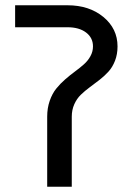

<svg xmlns="http://www.w3.org/2000/svg" viewBox="-20 -705 493 725"><path d="M37.1 -685.1H234.9Q316.9 -685.1 370.4 -640.9Q423.8 -596.7 423.8 -529.8Q423.8 -500 414.3 -475.6Q404.8 -451.2 389.6 -434.6Q374.5 -418 356 -403.6Q337.4 -389.2 318.8 -375.5Q300.3 -361.8 285.2 -347.2Q270 -332.5 260.5 -311.3Q251 -290 251 -264.2V0H158.2V-264.2Q158.2 -296.9 167.7 -324.2Q177.2 -351.6 192.4 -370.4Q207.5 -389.2 226.1 -405.3Q244.6 -421.4 263.2 -435.1Q281.7 -448.7 296.9 -462.2Q312 -475.6 321.5 -492.9Q331.1 -510.3 331.1 -529.8Q331.1 -562.5 304.9 -582.3Q278.8 -602.1 234.9 -602.1H37.1Z"/></svg>

Font: LT Superior Med
Style: Regular
Weight: 500
Designer: Daniel Lyons
Foundry: LyonsType
Version: Version 1.000